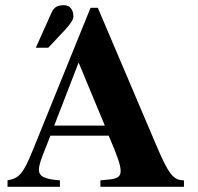

<svg xmlns="http://www.w3.org/2000/svg" viewBox="-20 -720 762 740"><path d="M118 -536H166L229 -603C248 -624 263 -643 263 -656C263 -682 250 -700 226 -700C206 -700 189 -695 179 -672ZM689 0V-25C648 -25 630 -47 579 -168L357 -690H329L108 -145C70 -51 55 -33 9 -25V0H211V-25C152 -29 130 -40 130 -66C130 -90 149 -132 161 -163L174 -197H399C433 -118 445 -83 445 -61C445 -39 432 -31 399 -28L367 -25V0ZM384 -236H189L283 -479Z"/></svg>

Font: XITS Math
Style: Bold
Weight: 700
Designer: MicroPress Inc., with final additions and corrections provided by Coen Hoffman, Elsevier (retired)
Version: Version 1.105